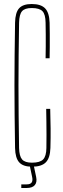

<svg xmlns="http://www.w3.org/2000/svg" viewBox="-20 -824 314 956"><path d="M139 6Q95 6 75.5 -15.8Q56 -37.5 55 -87Q53.5 -173.5 52.8 -250Q52 -326.5 52 -399.5Q52 -472.5 52.8 -548.8Q53.5 -625 55 -711Q56 -761.5 75.2 -782.8Q94.5 -804 138 -804Q184 -804 204.8 -782.2Q225.5 -760.5 227 -711Q227.5 -690.5 227.8 -656.5Q228 -622.5 227.8 -588.5Q227.5 -554.5 227 -534H207Q207.5 -563.5 207.8 -593Q208 -622.5 207.8 -652Q207.5 -681.5 207 -711Q206.5 -752.5 191.5 -768.2Q176.5 -784 138 -784Q103.5 -784 89.8 -768.2Q76 -752.5 75 -711Q73.5 -625 72.8 -548.8Q72 -472.5 72 -399.5Q72 -326.5 72.8 -250Q73.5 -173.5 75 -87Q76 -46.5 90 -30.2Q104 -14 139 -14Q179 -14 194.8 -30.2Q210.5 -46.5 211 -87Q211.5 -119.5 211.5 -152Q211.5 -184.5 211 -217Q210.5 -249.5 210 -282H230Q231.5 -229.5 232 -184.5Q232.5 -139.5 231 -87Q229.5 -37.5 208.2 -15.8Q187 6 139 6ZM86 112V94H113Q131 94 137.5 84.8Q144 75.5 140 57L128 0H148L160 57Q165.5 83 153.5 97.5Q141.5 112 113 112Z"/></svg>

Font: Big Shoulders Display SC Thin
Style: Regular
Weight: 100
Designer: Patric King
Foundry: XO Type Co
Version: Version 2.002